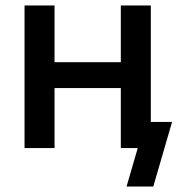

<svg xmlns="http://www.w3.org/2000/svg" viewBox="-20 -543 653 704"><path d="M70 0V-523H180V-315H423V-523H533V0H423V-220H180V0ZM444 141 485 0H423V-96H611L542 141Z"/></svg>

Font: Raleway SemiBold
Style: Regular
Weight: 600
Designer: Matt McInerney, Pablo Impallari, Rodrigo Fuenzalida
Foundry: Matt McInerney, Pablo Impallari, Rodrigo Fuenzalida
Version: Version 4.026